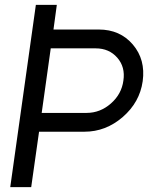

<svg xmlns="http://www.w3.org/2000/svg" viewBox="-20 -767 627 787"><path d="M384.8 -646Q472.2 -646 524.7 -584.2Q577.1 -522.5 564.9 -434.1Q552.7 -347.7 483.2 -287.4Q413.6 -227.1 326.2 -227.1H140.1L107.9 0H22L112.8 -646L127 -747.1H212.9L199.2 -646ZM335 -304.2Q390.6 -304.2 434.6 -342.8Q478.5 -381.3 485.8 -437Q494.1 -492.2 460.7 -530.5Q427.2 -568.8 372.1 -568.8H188L150.9 -304.2Z"/></svg>

Font: Oakes Grotesk
Style: Italic
Weight: 400
Italic angle: -8°
Designer: Samuel Oakes
Foundry: Samuel Oakes
Version: Version 1.000;PS 001.000;hotconv 1.0.88;makeotf.lib2.5.64775